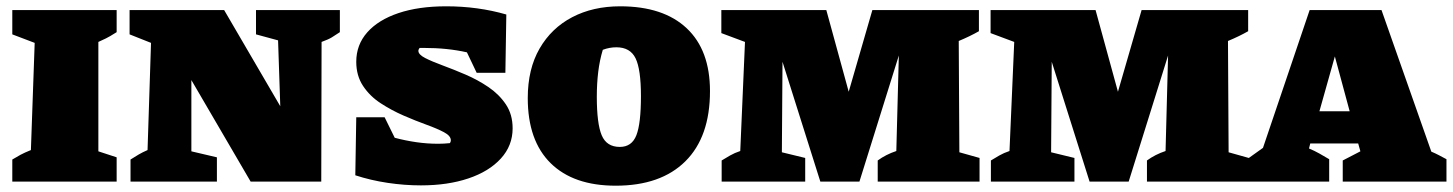

<svg xmlns="http://www.w3.org/2000/svg" viewBox="-20 -576 4608 609"><path d="M19 0V-70Q32 -78 45 -85Q58 -92 78 -100L90 -440L19 -467V-544H350V-474Q338 -467 329.5 -461.5Q321 -456 292 -443V-96L350 -77V0Z M792 -544H1058V-474Q1043 -464 1032.5 -457.5Q1022 -451 1000 -443L999 0H775L587 -322V-96L668 -77V0H394V-70Q408 -79 420 -86Q432 -93 448 -100L459 -440L391 -467V-544H691L869 -239L862 -448L792 -467Z M1315 12Q1263 12 1209.5 4Q1156 -4 1107 -20L1110 -204H1200L1232 -139Q1266 -130 1300.5 -125Q1335 -120 1370 -120Q1388 -120 1407 -122Q1410 -126 1410 -131Q1410 -145 1388.5 -156.5Q1367 -168 1332.5 -180.5Q1298 -193 1260 -209.5Q1222 -226 1187.5 -248.5Q1153 -271 1131.5 -303.5Q1110 -336 1110 -380Q1110 -434 1145 -473.5Q1180 -513 1244 -534.5Q1308 -556 1395 -556Q1496 -556 1586 -530L1583 -345H1492L1461 -410Q1430 -417 1396 -420.5Q1362 -424 1324 -424Q1318 -424 1311 -424Q1307 -419 1307 -415Q1307 -403 1328.5 -392Q1350 -381 1384 -368.5Q1418 -356 1456.5 -339.5Q1495 -323 1529 -300Q1563 -277 1584.5 -245Q1606 -213 1606 -169Q1606 -114 1568.5 -73Q1531 -32 1465.5 -10Q1400 12 1315 12Z M1933 13Q1799 13 1726.5 -58.5Q1654 -130 1654 -265Q1654 -357 1691.5 -422Q1729 -487 1795 -521.5Q1861 -556 1947 -556Q2084 -556 2158 -486.5Q2232 -417 2232 -287Q2232 -142 2154 -64.5Q2076 13 1933 13ZM1946 -110Q1984 -110 1998.5 -147Q2013 -184 2013 -271Q2013 -356 1996 -391Q1979 -426 1935 -426Q1913 -426 1892 -418Q1882 -385 1877.5 -348Q1873 -311 1873 -269Q1873 -184 1888.5 -147Q1904 -110 1946 -110Z M3023 -93 3087 -75V0H2764V-67Q2790 -86 2823 -97L2831 -400L2706 0H2582L2462 -380L2460 -93L2534 -75V0H2269V-67Q2282 -75 2296 -83Q2310 -91 2328 -97L2343 -443L2268 -471V-544H2601L2672 -285L2747 -544H3085V-477Q3057 -461 3021 -446Z M3877 -93 3941 -75V0H3618V-67Q3644 -86 3677 -97L3685 -400L3560 0H3436L3316 -380L3314 -93L3388 -75V0H3123V-67Q3136 -75 3150 -83Q3164 -91 3182 -97L3197 -443L3122 -471V-544H3455L3526 -285L3601 -544H3939V-477Q3911 -461 3875 -446Z M4520 -95Q4532 -90 4544.5 -83.5Q4557 -77 4568 -71V0H4239V-67L4295 -96L4288 -121H4136L4132 -105Q4149 -98 4165 -89Q4181 -80 4196 -71V0H3930V-67L3986 -107L4134 -544H4362ZM4165 -223H4261L4214 -397Z"/></svg>

Font: Piazzolla SC Black
Style: Regular
Weight: 900
Designer: Juan Pablo del Peral
Foundry: Huerta Tipografica
Version: Version 1.330